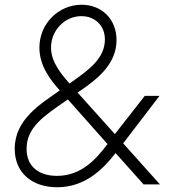

<svg xmlns="http://www.w3.org/2000/svg" viewBox="-20 -777 768 809"><path d="M221 12C341 12 416 -67 467 -132L585 0H654L499 -173L652 -373H590L464 -212L307 -387L316 -393C381 -438 471 -502 471 -608C471 -697 408 -757 324 -757C227 -757 146 -678 146 -576C146 -498 195 -437 232 -396L229 -394C155 -341 42 -276 42 -150C42 -48 116 12 221 12ZM92 -150C92 -242 168 -290 257 -352L266 -358L433 -170C386 -108 324 -36 220 -36C145 -36 92 -74 92 -150ZM195 -577C195 -649 253 -709 323 -709C379 -709 422 -670 422 -611C422 -532 356 -484 287 -435L273 -425C238 -465 195 -515 195 -577Z"/></svg>

Font: Mluvka ExtraLight
Style: Italic
Weight: 200
Italic angle: -8°
Designer: Modified by Jiří Krblich, Original typeface by Gumpita Rahayu
Foundry: Gumpita Rahayu & Jiří Krblich
Version: Version 2.000;Glyphs 3.1.1 (3134)